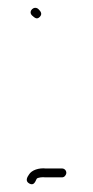

<svg xmlns="http://www.w3.org/2000/svg" viewBox="-20 -476 242 498"><path d="M152 -28C152 -34 147 -39 141 -39H99C81 -41 62 -35 55 -23C50 -16 45 -6 56 0C67 6 71 -3 75 -12C77 -16 92 -17 97 -16H141C147 -16 152 -22 152 -28ZM63 -436C69 -431 75 -424 83 -432C91 -440 85 -447 80 -452C69 -463 52 -447 63 -436Z"/></svg>

Font: Electronic
Style: ExLt
Weight: 200
Version: Version 1.011